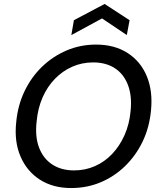

<svg xmlns="http://www.w3.org/2000/svg" viewBox="-20 -937 811 969"><path d="M339 12Q247 12 181 -30.5Q115 -73 83 -148.5Q51 -224 62 -322Q70 -406 104 -477Q138 -548 192.5 -600.5Q247 -653 316.5 -682.5Q386 -712 465 -712Q558 -712 624 -669.5Q690 -627 721 -552Q752 -477 742 -379Q734 -294 700 -223Q666 -152 611.5 -99Q557 -46 488 -17Q419 12 339 12ZM354 -77Q410 -77 459 -98.5Q508 -120 546 -160Q584 -200 608.5 -255Q633 -310 639 -376Q647 -452 626 -507.5Q605 -563 560 -592.5Q515 -622 450 -622Q394 -622 345 -600.5Q296 -579 257.5 -539.5Q219 -500 195 -445.5Q171 -391 165 -325Q156 -248 177 -192.5Q198 -137 243.5 -107Q289 -77 354 -77ZM340 -760 353 -835 508 -917 634 -835 620 -760 495 -844Z"/></svg>

Font: DM Sans 12pt Medium
Style: Italic
Weight: 500
Italic angle: -10°
Version: Version 4.004;gftools[0.9.30]